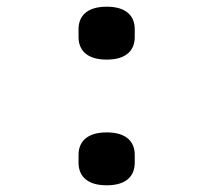

<svg xmlns="http://www.w3.org/2000/svg" viewBox="-20 -546 640 576"><path d="M300.1 9.9C361.2 9.9 384.2 -19.9 384.2 -57.9V-81.3C384.2 -119 361.2 -148.8 300.1 -148.8C239 -148.8 215.6 -119 215.6 -81.3V-57.9C215.6 -19.9 239 9.9 300.1 9.9ZM215.6 -435C215.6 -397 239 -367.2 300.1 -367.2C361.2 -367.2 384.2 -397 384.2 -435V-458.5C384.2 -496.1 361.2 -525.9 300.1 -525.9C239 -525.9 215.6 -496.1 215.6 -458.5Z"/></svg>

Font: Margiela Mono Medium
Style: Regular
Weight: 500
Designer: Mike Abbink, Paul van der Laan, Pieter van Rosmalen
Foundry: Bold Monday
Version: Version 2.003 2021